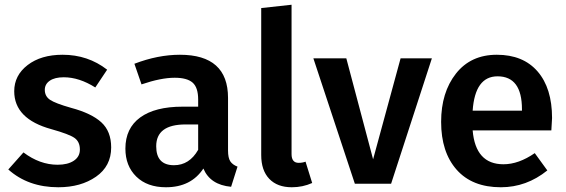

<svg xmlns="http://www.w3.org/2000/svg" viewBox="-20 -775 2387 810"><path d="M244 -544Q351 -544 432 -481L382 -406Q314 -449 249 -449Q211 -449 190 -434.5Q169 -420 169 -396Q169 -369 191 -354Q213 -339 280 -320Q366 -297 407.5 -259Q449 -221 449 -153Q449 -74 385 -29.5Q321 15 226 15Q99 15 15 -60L79 -132Q148 -80 223 -80Q266 -80 291.5 -97Q317 -114 317 -144Q317 -177 294.5 -193Q272 -209 197 -230Q40 -273 40 -390Q40 -457 96.5 -500.5Q153 -544 244 -544Z M942 -140Q942 -109 951.5 -94.5Q961 -80 982 -72L955 13Q867 5 838 -64Q786 15 680 15Q601 15 555 -30Q509 -75 509 -148Q509 -234 571.5 -279.5Q634 -325 750 -325H816V-355Q816 -406 792.5 -426.5Q769 -447 717 -447Q659 -447 577 -419L547 -506Q646 -544 739 -544Q942 -544 942 -362ZM714 -78Q779 -78 816 -143V-250H763Q639 -250 639 -158Q639 -78 714 -78Z M1211 15Q1150 15 1116 -20.5Q1082 -56 1082 -121V-741L1210 -755V-125Q1210 -88 1240 -88Q1256 -88 1269 -93L1297 -3Q1257 15 1211 15Z M1802 -529 1630 0H1477L1302 -529H1441L1554 -103L1670 -529Z M2309 -277Q2309 -267 2306 -225H1974Q1986 -82 2104 -82Q2168 -82 2236 -129L2289 -56Q2201 15 2093 15Q1972 15 1906.5 -59Q1841 -133 1841 -261Q1841 -385 1903.5 -464.5Q1966 -544 2076 -544Q2187 -544 2248 -473.5Q2309 -403 2309 -277ZM2182 -308V-314Q2182 -453 2079 -453Q1984 -453 1974 -308Z"/></svg>

Font: FiraGO Medium
Style: Regular
Weight: 500
Designer: bBox Type
Foundry: bBox Type GmbH
Version: Version 1.001;PS 001.001;hotconv 1.0.88;makeotf.lib2.5.64775